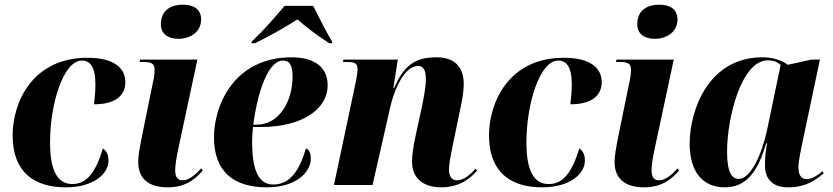

<svg xmlns="http://www.w3.org/2000/svg" viewBox="-20 -791 3562 821"><path d="M261 10C382 10 444 -49 444 -104C444 -134 432 -149 420 -156C389 -53 350 -4 290 -4C229 -4 194 -55 194 -182C194 -347 251 -532 330 -532C364 -532 388 -507 388 -431C388 -398 385 -371 382 -345C483 -345 516 -390 516 -440C516 -498 470 -544 354 -544C116 -544 34 -350 34 -212C34 -56 125 10 261 10Z M743 -625C792 -625 840 -653 840 -708C840 -755 803 -771 762 -771C714 -771 668 -750 668 -687C668 -644 701 -625 743 -625ZM697 10C773 10 814 -24 847 -62L840 -71C819 -47 789 -20 762 -20C738 -20 730 -35 729 -61C729 -83 734 -115 742 -153L824 -536H579L577 -526H593C631 -526 641 -517 641 -492C641 -474 638 -454 633 -434L588 -213C576 -154 571 -122 571 -98C571 -26 617 10 697 10Z M1056 -613V-606H1070C1135 -637 1211 -682 1252 -708C1282 -681 1328 -645 1388 -606H1400V-613C1379 -647 1339 -727 1319 -766H1197C1157 -718 1105 -659 1056 -613ZM1121 10C1249 10 1309 -57 1309 -112C1309 -141 1300 -152 1288 -156C1262 -65 1221 -2 1149 -2C1092 -2 1058 -50 1058 -186C1058 -197 1060 -235 1062 -248H1098C1262 -248 1381 -318 1381 -427C1381 -503 1325 -546 1227 -546C982 -546 895 -342 895 -204C895 -56 980 10 1121 10ZM1078 -258H1063C1086 -429 1136 -532 1189 -532C1218 -532 1231 -514 1231 -463C1231 -358 1174 -258 1078 -258Z M1866 10C1942 10 1990 -25 2020 -62L2014 -70C1997 -52 1968 -20 1934 -20C1913 -20 1900 -36 1900 -65C1900 -93 1907 -123 1914 -160L1946 -315C1954 -351 1963 -396 1963 -431C1963 -493 1935 -546 1846 -546C1759 -546 1708 -515 1665 -414H1662L1681 -536H1448L1447 -526H1467C1503 -526 1509 -515 1509 -494C1509 -482 1505 -461 1502 -444L1408 0H1573L1649 -334C1666 -411 1711 -509 1767 -509C1798 -509 1801 -477 1801 -451C1801 -417 1790 -364 1785 -339L1756 -205C1746 -159 1742 -125 1742 -98C1742 -32 1787 10 1866 10Z M2298 10C2419 10 2481 -49 2481 -104C2481 -134 2469 -149 2457 -156C2426 -53 2387 -4 2327 -4C2266 -4 2231 -55 2231 -182C2231 -347 2288 -532 2367 -532C2401 -532 2425 -507 2425 -431C2425 -398 2422 -371 2419 -345C2520 -345 2553 -390 2553 -440C2553 -498 2507 -544 2391 -544C2153 -544 2071 -350 2071 -212C2071 -56 2162 10 2298 10Z M2780 -625C2829 -625 2877 -653 2877 -708C2877 -755 2840 -771 2799 -771C2751 -771 2705 -750 2705 -687C2705 -644 2738 -625 2780 -625ZM2734 10C2810 10 2851 -24 2884 -62L2877 -71C2856 -47 2826 -20 2799 -20C2775 -20 2767 -35 2766 -61C2766 -83 2771 -115 2779 -153L2861 -536H2616L2614 -526H2630C2668 -526 2678 -517 2678 -492C2678 -474 2675 -454 2670 -434L2625 -213C2613 -154 2608 -122 2608 -98C2608 -26 2654 10 2734 10Z M3079 10C3165 10 3218 -47 3256 -178H3260C3255 -149 3251 -123 3251 -84C3251 -21 3288 10 3350 10C3426 10 3465 -20 3502 -49L3497 -59C3478 -43 3453 -25 3429 -25C3408 -25 3394 -41 3394 -74C3394 -103 3406 -156 3411 -181L3486 -536H3449L3349 -514C3324 -532 3288 -546 3240 -546C3011 -546 2929 -322 2929 -176C2929 -60 2982 10 3079 10ZM3139 -26C3109 -26 3089 -54 3089 -143C3089 -287 3150 -533 3263 -533C3285 -533 3304 -527 3318 -513L3260 -235C3237 -128 3189 -26 3139 -26Z"/></svg>

Font: Noto Serif Display SemiCondensed ExtraBold
Style: Italic
Weight: 800
Width: 4
Italic angle: -12°
Designer: Monotype Design Team
Foundry: Monotype Imaging Inc.
Version: Version 2.009